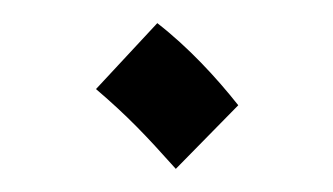

<svg xmlns="http://www.w3.org/2000/svg" viewBox="-20 -373 288 166"><path d="M132 -227 186 -282C167 -306 143 -332 116 -353L63 -296C91 -272 106 -256 132 -227Z"/></svg>

Font: Noto Sans Arabic UI XCn Lt
Style: Regular
Weight: 300
Width: 2
Designer: Monotype Design Team, Nadine Chahine and Nizar Qandah
Foundry: Monotype Imaging Inc.
Version: Version 2.010